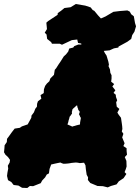

<svg xmlns="http://www.w3.org/2000/svg" viewBox="-52 -908 698 957"><path d="M84 29 58 28 40 17 16 14 4 -1 -12 -10 -17 -31 -15 -47 -11 -68 -13 -82 -4 -98 -2 -111 -12 -125 -25 -137 -32 -149 -30 -169 -29 -184 -18 -200 -17 -216 -8 -228 7 -249 21 -267 47 -271 57 -278 86 -288 104 -321 105 -332 117 -348 124 -366 132 -376 133 -391 137 -403 154 -416 150 -434 166 -444 167 -463 173 -480 182 -492 194 -503 199 -517 217 -535 221 -560 228 -568 240 -587 249 -600 266 -627 277 -637 288 -651 293 -666 313 -671 318 -678 338 -686H370L390 -693L407 -685L421 -686L436 -679L442 -676L463 -659L471 -643L479 -631L488 -601L491 -586L489 -578L496 -562L498 -545L504 -533V-516L502 -501L517 -489L508 -477L523 -458L514 -445L525 -436L526 -425L532 -408L527 -398L530 -376L543 -365L533 -347L539 -337L551 -321L555 -294L557 -279L558 -265L555 -253L563 -241L557 -223L562 -211L569 -194L563 -180L579 -169V-156L581 -137L570 -125L578 -106L579 -78L575 -65L569 -50L578 -41L564 -20L540 -4L529 11L501 19L485 26L461 20L434 19L398 4L386 -11L387 -24L380 -37L376 -64L374 -84L367 -97L356 -96L346 -95L336 -97L326 -98L315 -97L305 -96L294 -94L286 -93L274 -92H263L255 -95L249 -98L234 -95L220 -92L203 -88L195 -66L192 -44L181 -38L173 -24L158 -8L151 5L113 20L97 19ZM308 -277 314 -279 322 -281 328 -283 340 -286 346 -287 347 -291V-296L349 -308L350 -313L351 -320L349 -324L347 -327L346 -331L343 -335L342 -339L343 -343L345 -348V-352L342 -356L340 -358L338 -361L337 -367L335 -370L334 -375L333 -379L332 -384L329 -381L325 -378L321 -374L316 -370L310 -364L308 -360V-356L306 -350L307 -342L304 -338L300 -332L295 -326L293 -317L290 -308L289 -303L287 -295L284 -288L288 -286L302 -280ZM374 -673 354 -681 353 -691 337 -694 333 -711 306 -708 257 -685 246 -690H207L203 -698L183 -714L180 -736L171 -745L182 -763L181 -775L179 -795L188 -803L235 -834L236 -843L252 -854L269 -868L300 -872L326 -888L373 -880L400 -871L410 -858L418 -854L437 -831L451 -816L474 -826L513 -849L545 -853L583 -856L595 -850L602 -837L615 -827L621 -793L626 -777L618 -750L607 -733L602 -714L583 -700L539 -676L538 -671L516 -667L494 -657L462 -654L409 -651L404 -659H380Z"/></svg>

Font: Winky Rough Black
Style: Italic
Weight: 900
Italic angle: -8.97852°
Designer: Simon Atzbach
Foundry: typofactur
Version: Version 1.206; ttfautohint (v1.8.4.7-5d5b)